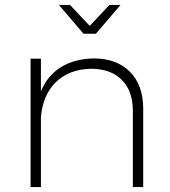

<svg xmlns="http://www.w3.org/2000/svg" viewBox="-20 -759 688 779"><path d="M561 -318V0H519V-310Q519 -390 474 -435Q429 -480 349 -480Q260 -478 206.5 -425.5Q153 -373 146 -282V0H104V-521H146V-388Q172 -452 226.5 -486Q281 -520 359 -522Q454 -522 507.5 -467.5Q561 -413 561 -318ZM424 -739H469L369 -622H319L219 -739H264L344 -654Z"/></svg>

Font: Montserrat arm2 ExtraLight
Style: Regular
Weight: 275
Designer: Julieta Ulanovsky
Foundry: Julieta Ulanovsky
Version: Version 6.000